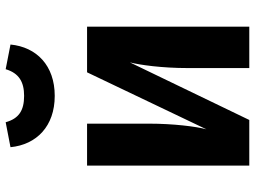

<svg xmlns="http://www.w3.org/2000/svg" viewBox="-131 -768 899 677"><g transform="rotate(-90 318.5 -429.5)"><path d="M319 -686C426 -686 491 -750 500 -842L413 -859C399 -812 368 -794 319 -794C268 -794 239 -812 226 -859L138 -842C147 -750 212 -686 319 -686ZM563 -572H402L201 -151C211 -187 221 -269 221 -353V-572H73V0H234L437 -421C428 -386 417 -308 417 -217V0H563Z"/></g></svg>

Font: Glow Sans TC Normal
Style: Bold
Weight: 700
Designer: Ryoko NISHIZUKA (kana, bopomofo & ideographs); Paul D. Hunt (Latin, Greek & Cyrillic); Sandoll Communications, Soo-young
Version: Version 0.93